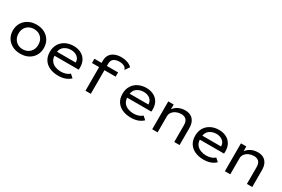

<svg xmlns="http://www.w3.org/2000/svg" viewBox="83 -1705 4033 2746"><g transform="rotate(30 2100.0 -331.5)"><path d="M299 9Q224 9 166 -21.5Q108 -52 75.5 -105.5Q43 -159 43 -230Q43 -300 75.5 -354Q108 -408 166 -439Q224 -470 299 -470Q375 -470 432.5 -439Q490 -408 522 -354Q554 -300 554 -230Q554 -160 522 -106Q490 -52 432.5 -21.5Q375 9 299 9ZM299 -64Q370 -64 416 -110Q462 -156 462 -231Q462 -307 416 -352Q370 -397 299 -397Q252 -397 215 -376.5Q178 -356 156.5 -319Q135 -282 135 -231Q135 -181 156.5 -143.5Q178 -106 215 -85Q252 -64 299 -64Z M927 10Q846 10 784.5 -17.5Q723 -45 688.5 -98Q654 -151 654 -228Q654 -305 688.5 -359.5Q723 -414 781.5 -442.5Q840 -471 911 -471Q975 -471 1027 -446.5Q1079 -422 1110 -372.5Q1141 -323 1141 -249Q1141 -240 1140.5 -230Q1140 -220 1139 -212H740Q743 -158 770.5 -124.5Q798 -91 840.5 -75.5Q883 -60 930 -60Q971 -60 1008 -71.5Q1045 -83 1072 -108L1125 -61Q1089 -25 1038.5 -7.5Q988 10 927 10ZM743 -279H1052Q1051 -338 1009 -370.5Q967 -403 905 -403Q868 -403 833.5 -390Q799 -377 774.5 -350Q750 -323 743 -279Z M1374 -390H1256V-460H1374V-495Q1374 -555 1401 -594.5Q1428 -634 1475.5 -653.5Q1523 -673 1584 -673Q1636 -673 1682 -657Q1728 -641 1759 -610L1716 -548L1709 -538L1702 -543Q1701 -552 1698 -559Q1695 -566 1682 -577Q1662 -591 1640 -597Q1618 -603 1587 -603Q1532 -603 1497 -578Q1462 -553 1462 -495V-460H1647V-390H1462V0H1374Z M2127 10Q2046 10 1984.5 -17.5Q1923 -45 1888.5 -98Q1854 -151 1854 -228Q1854 -305 1888.5 -359.5Q1923 -414 1981.5 -442.5Q2040 -471 2111 -471Q2175 -471 2227 -446.5Q2279 -422 2310 -372.5Q2341 -323 2341 -249Q2341 -240 2340.5 -230Q2340 -220 2339 -212H1940Q1943 -158 1970.5 -124.5Q1998 -91 2040.5 -75.5Q2083 -60 2130 -60Q2171 -60 2208 -71.5Q2245 -83 2272 -108L2325 -61Q2289 -25 2238.5 -7.5Q2188 10 2127 10ZM1943 -279H2252Q2251 -338 2209 -370.5Q2167 -403 2105 -403Q2068 -403 2033.5 -390Q1999 -377 1974.5 -350Q1950 -323 1943 -279Z M2476 0V-460H2565V-381Q2592 -421 2641.5 -446Q2691 -471 2755 -471Q2804 -471 2843 -451Q2882 -431 2905 -387.5Q2928 -344 2928 -275V0H2840V-273Q2840 -340 2810.5 -368.5Q2781 -397 2729 -397Q2688 -397 2650.5 -381Q2613 -365 2589 -335Q2565 -305 2565 -264V0Z M3327 10Q3246 10 3184.5 -17.5Q3123 -45 3088.5 -98Q3054 -151 3054 -228Q3054 -305 3088.5 -359.5Q3123 -414 3181.5 -442.5Q3240 -471 3311 -471Q3375 -471 3427 -446.5Q3479 -422 3510 -372.5Q3541 -323 3541 -249Q3541 -240 3540.5 -230Q3540 -220 3539 -212H3140Q3143 -158 3170.5 -124.5Q3198 -91 3240.5 -75.5Q3283 -60 3330 -60Q3371 -60 3408 -71.5Q3445 -83 3472 -108L3525 -61Q3489 -25 3438.5 -7.5Q3388 10 3327 10ZM3143 -279H3452Q3451 -338 3409 -370.5Q3367 -403 3305 -403Q3268 -403 3233.5 -390Q3199 -377 3174.5 -350Q3150 -323 3143 -279Z M3676 0V-460H3765V-381Q3792 -421 3841.5 -446Q3891 -471 3955 -471Q4004 -471 4043 -451Q4082 -431 4105 -387.5Q4128 -344 4128 -275V0H4040V-273Q4040 -340 4010.5 -368.5Q3981 -397 3929 -397Q3888 -397 3850.5 -381Q3813 -365 3789 -335Q3765 -305 3765 -264V0Z"/></g></svg>

Font: Inconsolata Expanded Medium
Style: Regular
Weight: 500
Width: 7
Monospace: yes
Designer: Raph Levien, Cyreal, Brenton Simpson
Foundry: Raph Levien, Cyreal, Google
Version: Version 3.001; ttfautohint (v1.8.2.53-6de2)